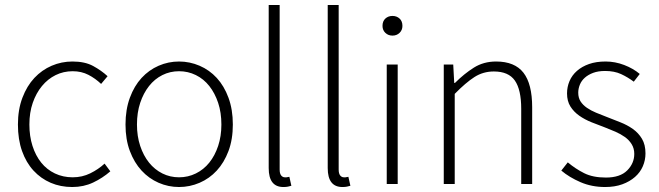

<svg xmlns="http://www.w3.org/2000/svg" viewBox="-20 -739 2647 771"><path d="M270 12Q223 12 183.5 -5Q144 -22 114.5 -54Q85 -86 68.5 -132.5Q52 -179 52 -239Q52 -299 70 -346.5Q88 -394 118 -426Q148 -458 187.5 -475Q227 -492 271 -492Q321 -492 354 -474Q387 -456 412 -433L386 -402Q363 -424 335 -438.5Q307 -453 272 -453Q235 -453 203.5 -437.5Q172 -422 148.5 -393.5Q125 -365 111.5 -326Q98 -287 98 -239Q98 -192 110.5 -153Q123 -114 145.5 -86Q168 -58 200.5 -42.5Q233 -27 272 -27Q310 -27 342.5 -43Q375 -59 400 -82L423 -51Q392 -24 354 -6Q316 12 270 12Z M699 12Q656 12 617 -5Q578 -22 548.5 -54Q519 -86 501.5 -132.5Q484 -179 484 -239Q484 -299 501.5 -346.5Q519 -394 548.5 -426Q578 -458 617 -475Q656 -492 699 -492Q742 -492 781.5 -475Q821 -458 850.5 -426Q880 -394 897.5 -346.5Q915 -299 915 -239Q915 -179 897.5 -132.5Q880 -86 850.5 -54Q821 -22 781.5 -5Q742 12 699 12ZM699 -27Q735 -27 766.5 -42.5Q798 -58 820.5 -86Q843 -114 856 -153Q869 -192 869 -239Q869 -287 856 -326Q843 -365 820.5 -393.5Q798 -422 766.5 -437.5Q735 -453 699 -453Q663 -453 632 -437.5Q601 -422 578.5 -393.5Q556 -365 543 -326Q530 -287 530 -239Q530 -192 543 -153Q556 -114 578.5 -86Q601 -58 632 -42.5Q663 -27 699 -27Z M1118 12Q1059 12 1059 -64V-719H1103V-58Q1103 -42 1109 -34.5Q1115 -27 1124 -27Q1127 -27 1130.5 -27Q1134 -27 1142 -29L1150 7Q1143 9 1136 10.5Q1129 12 1118 12Z M1355 12Q1296 12 1296 -64V-719H1340V-58Q1340 -42 1346 -34.5Q1352 -27 1361 -27Q1364 -27 1367.5 -27Q1371 -27 1379 -29L1387 7Q1380 9 1373 10.5Q1366 12 1355 12Z M1533 0V-480H1577V0ZM1556 -596Q1539 -596 1527.5 -607Q1516 -618 1516 -635Q1516 -654 1527.5 -664.5Q1539 -675 1556 -675Q1573 -675 1584.5 -664.5Q1596 -654 1596 -635Q1596 -618 1584.5 -607Q1573 -596 1556 -596Z M1762 0V-480H1800L1804 -406H1807Q1844 -443 1883 -467.5Q1922 -492 1972 -492Q2047 -492 2082 -447Q2117 -402 2117 -308V0H2073V-302Q2073 -379 2047.5 -415.5Q2022 -452 1963 -452Q1920 -452 1885 -429.5Q1850 -407 1806 -362V0Z M2410 12Q2356 12 2311 -7.5Q2266 -27 2234 -54L2260 -87Q2291 -61 2326 -43.5Q2361 -26 2413 -26Q2470 -26 2498.5 -54.5Q2527 -83 2527 -121Q2527 -143 2516.5 -160Q2506 -177 2489 -189Q2472 -201 2451.5 -210Q2431 -219 2410 -227Q2383 -237 2355.5 -248Q2328 -259 2306 -274.5Q2284 -290 2270.5 -311.5Q2257 -333 2257 -364Q2257 -390 2267 -413.5Q2277 -437 2297 -454.5Q2317 -472 2345.5 -482Q2374 -492 2412 -492Q2450 -492 2486.5 -478Q2523 -464 2549 -442L2525 -411Q2501 -429 2474 -441.5Q2447 -454 2410 -454Q2382 -454 2362 -446.5Q2342 -439 2328.5 -427Q2315 -415 2308.5 -399Q2302 -383 2302 -367Q2302 -346 2311.5 -331.5Q2321 -317 2337 -306Q2353 -295 2373.5 -286.5Q2394 -278 2415 -270Q2443 -259 2471 -248Q2499 -237 2521.5 -221Q2544 -205 2558 -181.5Q2572 -158 2572 -123Q2572 -96 2561.5 -71.5Q2551 -47 2530 -28.5Q2509 -10 2479 1Q2449 12 2410 12Z"/></svg>

Font: TypoPRO Source Sans Pro
Style: Regular
Weight: 300
Designer: Paul D. Hunt
Foundry: Adobe Systems Incorporated
Version: Version 2.020;PS 2.000;hotconv 1.0.86;makeotf.lib2.5.63406